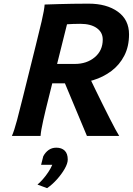

<svg xmlns="http://www.w3.org/2000/svg" viewBox="-20 -730 713 1031"><path d="M260.7 -282.7 242.7 -210.4Q224.6 -139.2 212.2 -83.7Q199.7 -28.3 197.8 0H43.9Q56.6 -28.8 71.3 -84Q85.9 -139.2 103.5 -210.4L171.4 -483.4Q189.5 -554.7 203.6 -615.7Q217.8 -676.8 219.7 -705.6Q219.7 -705.6 240 -706.3Q260.3 -707 294.4 -708Q328.6 -709 370.4 -709.7Q412.1 -710.4 455.1 -710.4Q552.7 -710.4 612.8 -667.2Q672.9 -624 672.9 -545.4Q672.9 -480.5 647.5 -431.2Q622.1 -381.8 578.4 -348.9Q534.7 -315.9 479.7 -299.3Q424.8 -282.7 365.7 -282.7ZM339.8 -599.6 286.6 -386.7H381.8Q445.8 -386.7 488.8 -422.6Q531.7 -458.5 531.7 -517.6Q531.7 -556.6 499.5 -579.3Q467.3 -602.1 411.1 -602.1Q382.8 -602.1 371.1 -601.3Q359.4 -600.6 339.8 -599.6ZM318.4 -307.1 452.1 -332Q455.6 -325.2 467.3 -300.8Q479 -276.4 495.8 -241.7Q512.7 -207 531.7 -168.7Q550.8 -130.4 568.6 -95.2Q586.4 -60.1 600.3 -34.4Q614.3 -8.8 620.1 0H446.8ZM200.7 154.8 212.4 108.9Q223.6 87.9 241.2 75.4Q258.8 63 282.2 63Q311 63 327.4 78.9Q343.8 94.7 343.8 127Q343.8 147.5 327.4 176.3Q311 205.1 285.6 233.4Q260.3 261.7 232.9 280.3L181.2 261.2Q194.3 250.5 210.2 232.4Q226.1 214.4 239.7 193.6Q253.4 172.9 260.7 154.8Z"/></svg>

Font: Andika
Style: Bold Italic
Weight: 700
Italic angle: -14°
Designer: Victor Gaultney, Annie Olsen, Julie Remington, Don Collingsworth, Eric Hays, Becca Hirsbrunner
Foundry: SIL International
Version: Version 6.101